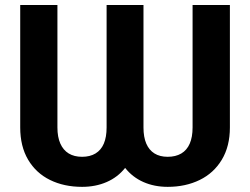

<svg xmlns="http://www.w3.org/2000/svg" viewBox="-20 -727 986 757"><path d="M59.7 -707.2H206.4V-224.4Q206.4 -186.8 217.8 -161.1Q229.2 -135.3 250.8 -122Q272.5 -108.8 303.6 -108.8Q334.9 -108.8 356.7 -122Q378.5 -135.3 389.4 -160.9Q400.3 -186.5 400.3 -224.4V-707.2H545.7V-224.4Q545.7 -186.5 556.7 -160.9Q567.7 -135.3 589 -122Q610.2 -108.8 641.2 -108.8Q672.5 -108.8 694.7 -121.8Q716.8 -134.9 728 -160.6Q739.3 -186.3 739.3 -224.4V-707.2H886.4V-224.4Q886.4 -150.3 854.6 -97.4Q822.9 -44.6 767.4 -17.5Q711.8 9.7 641.2 9.7Q588.4 9.7 545.4 -9.3Q502.4 -28.3 473.4 -65Q444.1 -28.2 400.6 -9.3Q357 9.7 303.6 9.7Q232.3 9.7 177.2 -17.5Q122 -44.6 90.8 -97.4Q59.7 -150.1 59.7 -224.4Z"/></svg>

Font: Pretendard Variable
Style: Regular
Weight: 400
Designer: Base glyphs from Inter by Rasmus Andersson; Hangul glyphs from Noto Sans CJK(Source Han Sans) by Jang Soo-young and Kang
Foundry: Kil Hyung-jin
Version: Version 1.100;FEAKit 1.0